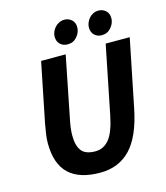

<svg xmlns="http://www.w3.org/2000/svg" viewBox="-123 -928 895 1034"><g transform="rotate(-15 324.5 -411.0)"><path d="M155 -652H292L221 -295Q217 -275 215 -256Q213 -237 213 -219Q213 -164 235 -135Q257 -106 312 -106Q359 -106 390 -144.5Q421 -183 439 -274L515 -652H649L573 -276Q543 -126 477.5 -57Q412 12 308 12Q192 12 133.5 -43.5Q75 -99 75 -215Q75 -237 79 -265.5Q83 -294 88 -320ZM317 -701Q292 -701 275.5 -716.5Q259 -732 259 -759Q259 -772 264.5 -785.5Q270 -799 280 -810Q290 -821 303.5 -827.5Q317 -834 333 -834Q356 -834 373 -819Q390 -804 390 -777Q390 -749 369.5 -725Q349 -701 317 -701ZM507 -701Q483 -701 466.5 -716.5Q450 -732 450 -759Q450 -772 455.5 -785.5Q461 -799 470.5 -810Q480 -821 493.5 -827.5Q507 -834 523 -834Q546 -834 563 -819Q580 -804 580 -777Q580 -749 559.5 -725Q539 -701 507 -701Z"/></g></svg>

Font: mr_Source Sans Pro
Style: Bold Italic
Weight: 700
Italic angle: -11°
Designer: Paul D. Hunt
Foundry: Adobe Systems Incorporated
Version: Version 1.036;July 10, 2024;FontCreator 11.5.0.2430 64-bit